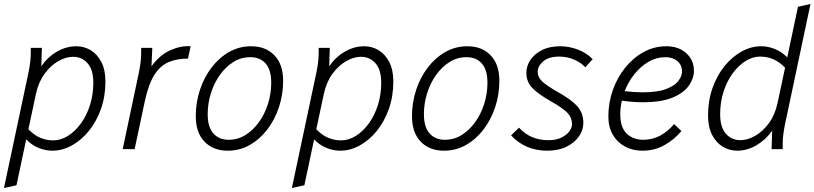

<svg xmlns="http://www.w3.org/2000/svg" viewBox="-28 -751 4102 967"><path d="M-8 196 116 -388Q121 -413 124 -436.5Q127 -460 127 -485V-510H183L180 -417Q212 -464 259 -491Q306 -518 356 -518Q396 -518 429 -498Q462 -478 482.5 -438.5Q503 -399 503 -340Q503 -266 480.5 -202.5Q458 -139 420 -92Q382 -45 334 -18.5Q286 8 236 8Q202 8 167.5 -5.5Q133 -19 104 -49L55 182ZM153 -278 115 -100Q144 -70 175 -57Q206 -44 241 -44Q278 -44 314 -66.5Q350 -89 379 -128.5Q408 -168 425 -221Q442 -274 442 -334Q442 -400 413 -432.5Q384 -465 340 -465Q304 -465 265.5 -443Q227 -421 196.5 -379.5Q166 -338 153 -278Z M590 0 672 -388Q677 -413 680 -436.5Q683 -460 683 -485V-510H739L735 -417Q777 -475 831 -498.5Q885 -522 932 -518L919 -456Q867 -456 824.5 -439.5Q782 -423 751.5 -377Q721 -331 702 -244L650 0Z M958 -166Q958 -235 979 -298.5Q1000 -362 1038 -411.5Q1076 -461 1126.5 -489.5Q1177 -518 1237 -518Q1310 -518 1354 -472.5Q1398 -427 1398 -344Q1398 -275 1377 -211.5Q1356 -148 1318 -98.5Q1280 -49 1229.5 -20.5Q1179 8 1119 8Q1046 8 1002 -37.5Q958 -83 958 -166ZM1018 -176Q1018 -111 1046.5 -79Q1075 -47 1124 -47Q1170 -47 1209 -71.5Q1248 -96 1277 -137Q1306 -178 1322 -229Q1338 -280 1338 -334Q1338 -399 1310 -431Q1282 -463 1232 -463Q1186 -463 1147 -438.5Q1108 -414 1079 -373Q1050 -332 1034 -281Q1018 -230 1018 -176Z M1442 196 1566 -388Q1571 -413 1574 -436.5Q1577 -460 1577 -485V-510H1633L1630 -417Q1662 -464 1709 -491Q1756 -518 1806 -518Q1846 -518 1879 -498Q1912 -478 1932.5 -438.5Q1953 -399 1953 -340Q1953 -266 1930.5 -202.5Q1908 -139 1870 -92Q1832 -45 1784 -18.5Q1736 8 1686 8Q1652 8 1617.5 -5.5Q1583 -19 1554 -49L1505 182ZM1603 -278 1565 -100Q1594 -70 1625 -57Q1656 -44 1691 -44Q1728 -44 1764 -66.5Q1800 -89 1829 -128.5Q1858 -168 1875 -221Q1892 -274 1892 -334Q1892 -400 1863 -432.5Q1834 -465 1790 -465Q1754 -465 1715.5 -443Q1677 -421 1646.5 -379.5Q1616 -338 1603 -278Z M2047 -166Q2047 -235 2068 -298.5Q2089 -362 2127 -411.5Q2165 -461 2215.5 -489.5Q2266 -518 2326 -518Q2399 -518 2443 -472.5Q2487 -427 2487 -344Q2487 -275 2466 -211.5Q2445 -148 2407 -98.5Q2369 -49 2318.5 -20.5Q2268 8 2208 8Q2135 8 2091 -37.5Q2047 -83 2047 -166ZM2107 -176Q2107 -111 2135.5 -79Q2164 -47 2213 -47Q2259 -47 2298 -71.5Q2337 -96 2366 -137Q2395 -178 2411 -229Q2427 -280 2427 -334Q2427 -399 2399 -431Q2371 -463 2321 -463Q2275 -463 2236 -438.5Q2197 -414 2168 -373Q2139 -332 2123 -281Q2107 -230 2107 -176Z M2546 -69 2586 -108Q2643 -45 2734 -45Q2773 -45 2799.5 -58Q2826 -71 2839.5 -89.5Q2853 -108 2853 -126Q2853 -158 2830.5 -182Q2808 -206 2748 -240Q2681 -278 2652 -309Q2623 -340 2623 -384Q2623 -418 2643 -448.5Q2663 -479 2701 -498.5Q2739 -518 2794 -518Q2838 -518 2882 -501.5Q2926 -485 2957 -453L2920 -412Q2899 -435 2864.5 -450.5Q2830 -466 2788 -466Q2736 -466 2708 -442Q2680 -418 2680 -389Q2680 -363 2701.5 -342Q2723 -321 2779 -289Q2849 -250 2879.5 -216Q2910 -182 2910 -131Q2910 -97 2888.5 -65Q2867 -33 2826 -12.5Q2785 8 2728 8Q2618 8 2546 -69Z M3036 -165Q3036 -234 3058.5 -297.5Q3081 -361 3121 -410.5Q3161 -460 3214 -489Q3267 -518 3328 -518Q3390 -518 3428.5 -483Q3467 -448 3467 -394Q3467 -357 3442 -320.5Q3417 -284 3360.5 -260Q3304 -236 3209 -236Q3185 -236 3158.5 -238Q3132 -240 3104 -244Q3096 -210 3096 -176Q3096 -109 3128.5 -78Q3161 -47 3212 -47Q3259 -47 3298 -68.5Q3337 -90 3367 -126L3404 -91Q3368 -48 3318.5 -20Q3269 8 3207 8Q3159 8 3120.5 -12.5Q3082 -33 3059 -71.5Q3036 -110 3036 -165ZM3323 -463Q3278 -463 3238.5 -440Q3199 -417 3168 -378.5Q3137 -340 3118 -292Q3168 -286 3207 -286Q3283 -286 3326.5 -302.5Q3370 -319 3388.5 -343.5Q3407 -368 3407 -390Q3407 -423 3384 -443Q3361 -463 3323 -463Z M3538 -170Q3538 -244 3560.5 -307.5Q3583 -371 3621 -418Q3659 -465 3707 -491.5Q3755 -518 3805 -518Q3840 -518 3874 -504.5Q3908 -491 3937 -462L3991 -717L4054 -731L3925 -122Q3920 -97 3917 -73.5Q3914 -50 3914 -25V0H3858L3861 -93Q3829 -47 3782 -19.5Q3735 8 3685 8Q3646 8 3612.5 -12Q3579 -32 3558.5 -71.5Q3538 -111 3538 -170ZM3599 -176Q3599 -110 3628 -77.5Q3657 -45 3701 -45Q3737 -45 3775.5 -67Q3814 -89 3844.5 -130.5Q3875 -172 3888 -232L3926 -410Q3897 -440 3866 -453Q3835 -466 3800 -466Q3763 -466 3727 -443.5Q3691 -421 3662 -381.5Q3633 -342 3616 -289Q3599 -236 3599 -176Z"/></svg>

Font: Radio Canada Light
Style: Italic
Weight: 300
Italic angle: -12°
Designer: Charles Daoud, Etienne Aubert Bonn, Alexandre Saumier Demers, Jacques Le Bailly
Foundry: Radio-Canada
Version: Version 2.104; ttfautohint (v1.8.4.7-5d5b);gftools[0.9.28.de